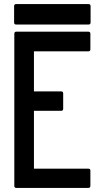

<svg xmlns="http://www.w3.org/2000/svg" viewBox="-20 -933 512 939"><path d="M146 -108H412Q422 -108 422 -99V-24Q422 -14 412 -14H60Q50 -14 50 -24V-768Q50 -778 60 -778H412Q422 -778 422 -768V-692Q422 -682 412 -682H146V-486H279Q289 -486 289 -476V-401Q289 -391 279 -391H146ZM49 -823V-903Q49 -913 59 -913H413Q423 -913 423 -903V-823Q423 -813 413 -813H59Q49 -813 49 -823Z"/></svg>

Font: Kanalisirung
Style: Regular
Weight: 500
Designer: Peter Wiegel
Foundry: Peter Wiegel
Version: 1.000